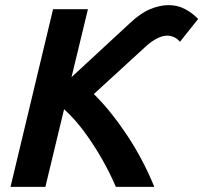

<svg xmlns="http://www.w3.org/2000/svg" viewBox="-20 -729 793 749"><path d="M21 0 187 -693H323L259 -428L486 -638Q527 -677 565 -693Q603 -709 638 -709Q672 -709 701 -694Q730 -679 753 -655L682 -566Q672 -578 659 -584Q646 -590 631 -590Q611 -589 590.5 -578Q570 -567 550 -549L346 -362Q379 -330 411.5 -289.5Q444 -249 475 -202.5Q506 -156 533 -105Q560 -54 582 0H432Q410 -52 378.5 -107.5Q347 -163 309.5 -214Q272 -265 230 -303L157 0Z"/></svg>

Font: Ubuntu Sans
Style: Bold Italic
Weight: 700
Italic angle: -13.5°
Designer: Dalton Maag Ltd
Foundry: Dalton Maag Ltd
Version: Version 1.006